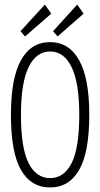

<svg xmlns="http://www.w3.org/2000/svg" viewBox="-20 -812 440 843"><path d="M200 11Q116 11 72 -66Q28 -143 28 -308Q28 -468 72 -547.5Q116 -627 200 -627Q283 -627 327.5 -547.5Q372 -468 372 -308Q372 -143 327.5 -66Q283 11 200 11ZM200 -30Q261 -30 294.5 -96Q328 -162 328 -308Q328 -448 294.5 -517Q261 -586 200 -586Q139 -586 105.5 -517Q72 -448 72 -308Q72 -162 105.5 -96Q139 -30 200 -30ZM233 -652 213 -675 319 -792 347 -752ZM90 -652 70 -675 177 -792 205 -752Z"/></svg>

Font: Inconsolata Condensed Light
Style: Regular
Weight: 300
Width: 3
Monospace: yes
Designer: Raph Levien, Cyreal, Brenton Simpson
Foundry: Raph Levien, Cyreal, Google
Version: Version 3.001; ttfautohint (v1.8.2.53-6de2)